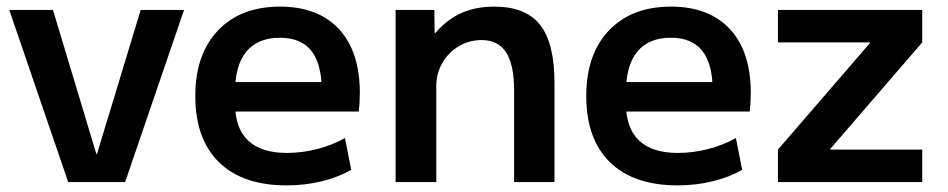

<svg xmlns="http://www.w3.org/2000/svg" viewBox="-20 -550 2863 580"><path d="M186 0 8 -520H140L271 -85H273L405 -520H536L358 0Z M846 10Q713 10 641.5 -60Q570 -130 570 -260Q570 -386 638.5 -458Q707 -530 826 -530Q941 -530 1004 -462Q1067 -394 1067 -269Q1067 -255 1066 -238Q1065 -221 1064 -213H638V-302H970L952 -275Q952 -357 920.5 -396.5Q889 -436 826 -436Q759 -436 724.5 -394.5Q690 -353 690 -272V-237Q690 -163 729.5 -125.5Q769 -88 847 -88Q893 -88 939 -100Q985 -112 1022 -133L1041 -37Q1003 -15 952.5 -2.5Q902 10 846 10Z M1175 0V-520H1292L1293 -450H1295Q1330 -491 1373.5 -510.5Q1417 -530 1473 -530Q1568 -530 1611.5 -475Q1655 -420 1655 -300V0H1533V-277Q1533 -354 1509 -391.5Q1485 -429 1435 -429Q1397 -429 1365.5 -410Q1334 -391 1316 -359.5Q1298 -328 1298 -290V0Z M2027 10Q1894 10 1822.5 -60Q1751 -130 1751 -260Q1751 -386 1819.5 -458Q1888 -530 2007 -530Q2122 -530 2185 -462Q2248 -394 2248 -269Q2248 -255 2247 -238Q2246 -221 2245 -213H1819V-302H2151L2133 -275Q2133 -357 2101.5 -396.5Q2070 -436 2007 -436Q1940 -436 1905.5 -394.5Q1871 -353 1871 -272V-237Q1871 -163 1910.5 -125.5Q1950 -88 2028 -88Q2074 -88 2120 -100Q2166 -112 2203 -133L2222 -37Q2184 -15 2133.5 -2.5Q2083 10 2027 10Z M2330 0V-98L2608 -420V-422H2330V-520H2766V-422L2488 -100V-98H2766V0Z"/></svg>

Font: M PLUS 2 SemiBold
Style: Regular
Weight: 600
Designer: Coji Morishita
Foundry: UNDERFOREST DESIGN
Version: Version 1.001